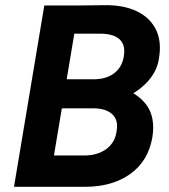

<svg xmlns="http://www.w3.org/2000/svg" viewBox="-20 -721 652 741"><path d="M89 0 109 -121H306Q358 -121 392.5 -147.5Q427 -174 431 -223Q436 -261 410.5 -282.5Q385 -304 334 -303H140L157 -409L274 -407Q371 -407 441.5 -384.5Q512 -362 546 -315Q580 -268 568 -191Q552 -99 482.5 -49.5Q413 0 307 0ZM34 0 151 -700H285L168 0ZM134 -296 154 -415H340Q393 -415 424 -441Q455 -467 459 -513Q463 -551 439.5 -571Q416 -591 367 -591H183L201 -699L384 -701Q456 -702 507 -678Q558 -654 581.5 -607.5Q605 -561 593 -493Q585 -441 542.5 -398.5Q500 -356 432 -331.5Q364 -307 277 -307Z"/></svg>

Font: Figtree Light
Style: Bold Italic
Weight: 700
Italic angle: -9.5°
Version: Version 2.000